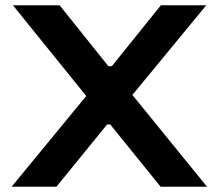

<svg xmlns="http://www.w3.org/2000/svg" viewBox="-20 -708 829 728"><path d="M24 0 307 -344 29 -688H206L391 -457H404L590 -688H762L482 -348L765 0H589L398 -236H386L194 0Z"/></svg>

Font: Saira Expanded SemiBold
Style: Regular
Weight: 600
Width: 7
Designer: Hector Gatti with collaboration of the Omnibus-Type team
Foundry: Omnibus-Type
Version: Version 1.100; ttfautohint (v1.8.3)